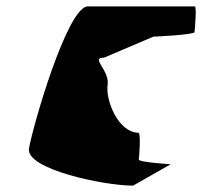

<svg xmlns="http://www.w3.org/2000/svg" viewBox="-20 -583 636 603"><path d="M71 -116C61 -52 305 0 398 0L516 -67C522 -67 415 -73 416 -82C417 -91 423 -165 415 -165L416 -166C351 -166 311 -269 318 -316C325 -363 262 -402 307 -402L462 -468C470 -468 590 -474 591 -482C592 -490 598 -563 592 -563H256C191 -563 81 -180 71 -116Z"/></svg>

Font: Ampere
Style: SCSuExtIta
Weight: 400
Version: Version 1